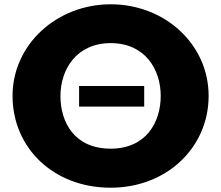

<svg xmlns="http://www.w3.org/2000/svg" viewBox="-20 -860 1031 895"><path d="M348.7 -459V-363H652.2V-459ZM38.5 -413C38.5 -172 227.7 15 496 15C756.8 15 952.5 -172 952.5 -413C952.5 -654 748 -840 496 -840C246.3 -840 38.5 -654 38.5 -413ZM261.8 -413C261.8 -536 336.5 -659 496 -659C656.7 -659 729.2 -536 729.2 -413C729.2 -290 661 -167 496 -167C326.7 -167 261.8 -290 261.8 -413Z"/></svg>

Font: Hussar
Style: BdWide
Weight: 700
Foundry: Cannot Into Space Fonts
Version: Version 2.00